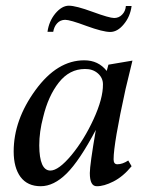

<svg xmlns="http://www.w3.org/2000/svg" viewBox="-20 -641 506 671"><path d="M276.9 -399.9Q222.7 -399.9 185.5 -352.5Q148.4 -305.2 130.9 -231.9Q117.2 -180.7 117.2 -132.8Q117.7 -45.4 155.8 -44.9Q184.6 -44.9 229.5 -98.6Q273.9 -152.3 307.1 -224.6Q340.3 -296.9 339.8 -346.2Q339.8 -369.1 321.8 -384.8Q303.7 -400.4 276.9 -399.9ZM390.1 -66.9Q408.2 -66.9 428.2 -80.1L439.9 -60.1Q410.2 -23.9 376.5 -6.8Q342.8 10.3 317.9 9.8Q293.9 9.8 293.9 -36.1Q293.9 -64.9 314.9 -187Q257.8 -79.1 212.9 -34.7Q168 9.8 122.1 9.8Q76.2 9.8 51.8 -22.5Q27.8 -55.2 27.8 -111.8Q27.8 -221.7 104 -326.2Q180.2 -430.7 274.9 -430.2Q323.7 -430.2 353 -393.1L358.9 -415L442.9 -429.2L418.9 -330.1Q377 -139.2 377 -84Q377 -66.9 390.1 -66.9ZM207.5 -571.8Q190.4 -571.3 179.7 -559.6Q168.9 -547.9 166 -529.8H146Q150.9 -566.4 173.3 -593.8Q196.3 -621.1 220.7 -621.1Q245.1 -621.1 303.7 -599.6Q362.3 -578.1 378.9 -578.1Q395.5 -578.1 406.7 -589.8Q418.5 -601.6 419.9 -620.1H439.9Q435.1 -583 412.6 -556.2Q390.6 -529.3 365.2 -529.3Q339.8 -529.3 282.2 -550.3Q224.6 -571.8 207.5 -571.8Z"/></svg>

Font: Unna-Italic
Style: Italic
Weight: 400
Italic angle: -8°
Designer: Jorge de Buen U.
Foundry: Omnibus-Type
Version: Version 2.006;PS 002.006;hotconv 1.0.70;makeotf.lib2.5.58329